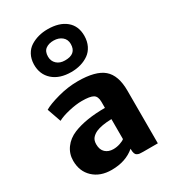

<svg xmlns="http://www.w3.org/2000/svg" viewBox="-221 -1047 1049 1171"><g transform="rotate(-30 303.0 -461.5)"><path d="M538.6 7.8H435.1Q418.5 7.8 409.9 6.6Q401.4 5.4 393.1 0.5Q384.8 -4.4 381.3 -14.9Q377.9 -25.4 377.9 -43V-46.9Q314.5 7.8 214.8 7.8Q135.3 7.8 86.7 -37.6Q38.1 -83 38.1 -157.7Q38.1 -207 66.4 -245.8Q94.7 -284.7 144 -305.2Q231.4 -340.8 367.2 -340.8V-383.3Q367.2 -421.9 345.2 -434.8Q323.2 -447.8 266.1 -447.8Q225.6 -447.8 174.6 -436Q123.5 -424.3 93.3 -407.7L59.1 -505.4Q91.8 -525.4 162.8 -544.9Q233.9 -564.5 303.7 -564.5Q429.7 -564.5 484.1 -517.8Q538.6 -471.2 538.6 -363.3ZM287.1 -96.7Q311 -96.7 334.7 -104.7Q358.4 -112.8 367.2 -121.1V-261.7Q295.9 -259.8 257.3 -242.7Q235.4 -232.4 222.7 -216.8Q210 -201.2 210 -174.3Q210 -136.2 231.4 -116.5Q252.9 -96.7 287.1 -96.7ZM299.8 -632.3Q218.3 -632.3 170.9 -674.3Q123.5 -716.3 124.5 -786.6Q125.5 -824.7 141.1 -853.5Q156.7 -882.3 182.9 -898.7Q209 -915 239.3 -923.1Q269.5 -931.2 303.2 -931.2Q385.3 -931.2 432.1 -892.6Q479 -854 478.5 -783.7Q478 -745.6 463.4 -715.8Q448.7 -686 423.6 -668.2Q398.4 -650.4 367.2 -641.4Q335.9 -632.3 299.8 -632.3ZM301.3 -712.9Q381.8 -711.9 381.8 -782.7Q381.8 -814.9 359.1 -833.7Q336.4 -852.5 301.3 -853Q267.1 -853.5 244.9 -837.4Q222.7 -821.3 222.7 -784.7Q222.7 -752.9 244.4 -732.9Q266.1 -712.9 301.3 -712.9Z"/></g></svg>

Font: HaufeMerriweatherSans
Style: Bold
Weight: 700
Designer: Eben Sorkin
Foundry: Eben Sorkin
Version: Version 1.56